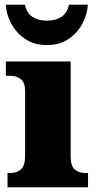

<svg xmlns="http://www.w3.org/2000/svg" viewBox="-20 -798 416 818"><path d="M12 0V-61H24Q53 -61 70 -77Q87 -93 87 -135V-409Q87 -446 69 -460.5Q51 -475 24 -475H5V-536H281V-131Q281 -91 298.5 -76Q316 -61 344 -61H355V0ZM180 -606Q124 -606 85 -633.5Q46 -661 26 -701Q6 -741 5 -778H86Q94 -742 118.5 -726Q143 -710 180 -710Q217 -710 241.5 -726Q266 -742 274 -778H354Q353 -741 333 -701Q313 -661 274.5 -633.5Q236 -606 180 -606Z"/></svg>

Font: Noto Serif Black
Style: Regular
Weight: 900
Designer: Monotype Design Team
Foundry: Monotype Imaging Inc.
Version: Version 2.014; ttfautohint (v1.8.4.7-5d5b)